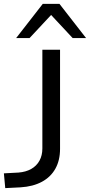

<svg xmlns="http://www.w3.org/2000/svg" viewBox="-26 -961 463 988"><path d="M1 7 -6 -69 69 -73Q107 -76 134.5 -91.5Q162 -107 177 -134Q192 -161 192 -197V-705H283V-195Q283 -136 259 -93Q235 -50 189.5 -25.5Q144 -1 80 3ZM57 -765 194 -941H280L417 -765H348L237 -884L126 -765Z"/></svg>

Font: Nunito Sans 10pt SemiExpanded
Style: Regular
Weight: 400
Width: 6
Designer: Vernon Adams
Foundry: Vernon Adams
Version: Version 3.101;gftools[0.9.27]